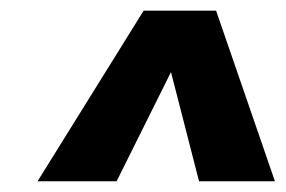

<svg xmlns="http://www.w3.org/2000/svg" viewBox="-20 -864 531 357"><path d="M381.8 -844.2 491.2 -526.9H350.1L297.9 -730L196.8 -526.9H49.8L247.1 -844.2Z"/></svg>

Font: Fira Sans Compressed
Style: Bold Italic
Weight: 700
Width: 3
Italic angle: -8°
Designer: Carrois Corporate & Edenspiekermann AG
Foundry: Carrois Corporate GbR & Edenspiekermann AG
Version: Version 4.203;PS 004.203;hotconv 1.0.88;makeotf.lib2.5.64775